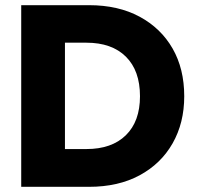

<svg xmlns="http://www.w3.org/2000/svg" viewBox="-20 -722 766 742"><path d="M62 0V-702H324Q437 -702 519.5 -657.5Q602 -613 647 -534.5Q692 -456 692 -350Q692 -247 647 -168Q602 -89 519.5 -44.5Q437 0 324 0ZM231 -146H314Q412 -146 466.5 -199.5Q521 -253 521 -350Q521 -449 466.5 -503Q412 -557 314 -557H231Z"/></svg>

Font: Parkinsans
Style: Bold
Weight: 700
Designer: Red Stone, Indian Type Foundry
Foundry: Indian Type Foundry
Version: Version 1.000